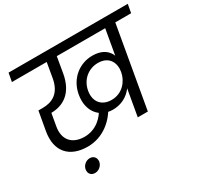

<svg xmlns="http://www.w3.org/2000/svg" viewBox="-192 -961 1409 1375"><g transform="rotate(-30 512.5 -273.5)"><path d="M763.8 0 881 -669.6H1012L1024.9 -740H39.1L26.2 -669.6H797.5L680.4 0ZM267.1 3C396.9 3 493 -83.5 538.5 -179.1L472.9 -199.4C445 -136.8 379.1 -69.6 282.4 -69.6C177.1 -69.6 125.4 -136.3 142.6 -234.4L168.3 -381L131.4 -337.5C139.9 -337.2 148.4 -337.2 157.1 -337.2C256.5 -337.2 348 -387.3 375 -538.8L398.7 -677.9H315.2L293 -548.6C272.5 -429.6 199.9 -398.5 123.8 -398.5C112.9 -398.5 99.9 -398.5 88.9 -398.5L61.4 -243.5C33.9 -88 116.2 3 267.1 3ZM554 -136.3C677.7 -136.3 745.4 -230.7 758.9 -314.7L758.7 -340.9L739.6 -340.6C728.6 -276.2 675.5 -201.4 581.2 -201.4C505.6 -201.4 452 -252.3 467.7 -343.3C483.2 -429.6 552 -480.3 626.9 -480.3C724.4 -480.3 751.8 -405.5 739.6 -340.6L758.7 -339.6L767.7 -366C784.9 -451 749.2 -543.9 621.3 -545.4C512.6 -546.9 415.8 -471.9 395.6 -350.9C373.6 -224.2 445.3 -136.3 554 -136.3ZM217 192.6C248.4 192.6 277 169 282.8 137.6C287.8 105.5 267.5 81.1 236.3 81.1C204 81.1 175.3 105.5 170.3 137.6C165.3 169 185.6 192.6 217 192.6Z"/></g></svg>

Font: Poppins Devanagari Thin
Style: Italic
Weight: 100
Italic angle: -10°
Designer: Ninad Kale (Devanagari), Jonny Pinhorn (Latin)
Foundry: Indian Type Foundry
Version: 4.005